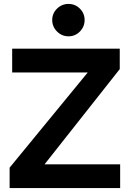

<svg xmlns="http://www.w3.org/2000/svg" viewBox="-20 -958 667 978"><path d="M29 -104 427 -589H42V-710H590V-606L207 -121H592V0H29ZM246 -856Q246 -890 270.5 -914Q295 -938 329 -938Q363 -938 387 -914Q411 -890 411 -856Q411 -822 387 -797.5Q363 -773 329 -773Q295 -773 270.5 -797.5Q246 -822 246 -856Z"/></svg>

Font: Rising Sun
Style: Bold
Weight: 700
Designer: Matt McInerney, Pablo Impallari, Rodrigo Fuenzalida (Raleway font), Stephen Hutchings (Greek), Cristiano Sobral (main ch
Foundry: The Rising Sun Project Authors
Version: Version 4.327; ttfautohint (v1.8.4.7-5d5b-dirty)